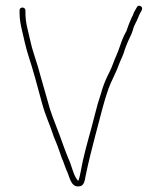

<svg xmlns="http://www.w3.org/2000/svg" viewBox="-20 -664 578 687"><path d="M50 -627V-618C50 -595 54 -575 59 -554C65 -528 72 -496 80 -470C99 -412 114 -356 130 -296C143 -248 158 -220 172 -176C178 -160 185 -146 190 -130C194 -120 194 -119 198 -107C201 -99 203 -92 206 -87C211 -74 215 -60 222 -46C230 -25 236 5 261 3C281 3 283 -16 287 -38C297 -86 309 -133 321 -179C336 -233 355 -318 376 -366C385 -387 398 -411 405 -432C412 -451 422 -468 427 -488C435 -510 442 -525 451 -544C456 -556 457 -566 463 -577L470 -591L476 -605C477 -608 479 -613 482 -618L487 -627C490 -634 489 -639 483 -642C477 -645 472 -644 469 -637L464 -628C457 -618 457 -610 451 -601C444 -586 438 -569 432 -552C428 -544 428 -544 424 -537C414 -517 407 -489 397 -467C388 -448 383 -429 373 -409C359 -381 350 -362 340 -325C333 -305 326 -281 319 -252C303 -188 290 -149 276 -87C271 -64 267 -36 261 -18H260C259 -18 258 -19 257 -20C242 -38 236 -74 225 -96C213 -125 203 -154 192 -184L182 -210C170 -243 161 -262 151 -301L137 -350C133 -363 129 -377 125 -392C114 -437 98 -474 88 -520C81 -553 71 -581 71 -618V-627C71 -633 66 -637 60 -637C54 -637 50 -633 50 -627Z"/></svg>

Font: Electronic
Style: Thn
Weight: 100
Version: Version 1.011